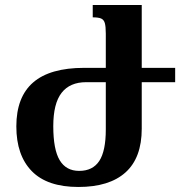

<svg xmlns="http://www.w3.org/2000/svg" viewBox="-20 -734 722 764"><path d="M677 -407H544V-222Q544 -106 479.5 -48Q415 10 292 10Q168 10 106.5 -53Q45 -116 45 -231Q45 -348 112 -406Q179 -464 315 -464H401V-600Q401 -629 397 -642.5Q393 -656 382 -660.5Q371 -665 349 -665V-714H544V-464H677ZM401 -407H323Q258 -407 225 -364.5Q192 -322 192 -232Q192 -139 217.5 -96.5Q243 -54 295 -54Q349 -54 375 -93.5Q401 -133 401 -219Z"/></svg>

Font: Noto Serif Armenian SmBd Narrow
Style: Regular
Weight: 600
Width: 4
Designer: Monotype Design team
Foundry: Monotype Imaging Inc.
Version: Version 1.000